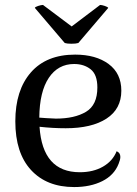

<svg xmlns="http://www.w3.org/2000/svg" viewBox="-20 -744 554 777"><path d="M467 -109Q467 -98 460 -81Q442 -35 394 -11Q346 13 280 13Q169 13 105.5 -56Q42 -125 42 -253Q42 -379 105 -451Q168 -523 284 -523Q368 -523 419.5 -485Q471 -447 471 -377Q471 -303 411 -264Q351 -225 246 -225Q193 -225 140 -231Q152 -47 303 -47Q357 -47 396.5 -69.5Q436 -92 452 -132Q467 -126 467 -109ZM139 -268Q160 -266 206 -264Q282 -264 328 -291.5Q374 -319 374 -390Q374 -442 347 -463.5Q320 -485 280 -485Q215 -485 177.5 -429Q140 -373 139 -268ZM270 -637 385 -724Q392 -724 404 -720Q416 -716 418 -712L297 -570Q288 -567 269 -567Q251 -567 242 -570L121 -712Q122 -716 134.5 -720Q147 -724 154 -724Z"/></svg>

Font: Arima Madurai Medium
Style: Regular
Weight: 500
Designer: Joana Correia and Natanael Gama
Foundry: NDISCOVER
Version: Version 1.020